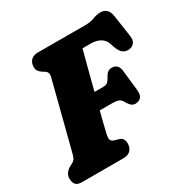

<svg xmlns="http://www.w3.org/2000/svg" viewBox="-163 -859 974 1000"><g transform="rotate(-30 323.5 -359.0)"><path d="M129.5 -644.5Q129.5 -669.5 144.2 -684.8Q159 -700 186.5 -700L469.5 -699.5Q503 -699.5 526.5 -708.8Q550 -718 573 -718Q618.5 -718 626.5 -664L645.5 -535Q649.5 -509.5 639.5 -494.8Q629.5 -480 609.5 -476.5Q587 -473 570.5 -485Q554 -497 543 -529L536 -550Q528 -574.5 505.8 -588.5Q483.5 -602.5 447 -602.5H398.5Q387.5 -561.5 371.5 -500Q355.5 -438.5 339 -374.5H392.5Q406 -374.5 416 -381Q426 -387.5 438 -410.5Q447 -426.5 457 -432.8Q467 -439 479.5 -439Q499 -439 510 -427.2Q521 -415.5 523 -395L536.5 -273Q540 -242.5 527.8 -228.5Q515.5 -214.5 494.5 -214.5Q479 -214.5 469 -223.8Q459 -233 452 -245.5Q441.5 -266.5 428 -272Q414.5 -277.5 389 -277.5H314.5Q304.5 -238.5 296.8 -206.8Q289 -175 284.5 -156Q278.5 -130 282.8 -119.5Q287 -109 305.5 -103.5L328.5 -97Q343 -93 349 -82Q355 -71 355 -55.5Q355 -31 340.2 -15.5Q325.5 0 298 0H49Q20 0 10 -13.5Q0 -27 0 -47Q0 -67.5 10.8 -81.2Q21.5 -95 34.5 -101.5L49.5 -109.5Q61 -115.5 67 -123Q73 -130.5 78 -149.5Q88 -187.5 101.8 -241.2Q115.5 -295 130.5 -353.5Q145.5 -412 159.2 -465.5Q173 -519 182.5 -556.5Q188.5 -581.5 169.5 -593.5L156 -602Q143 -610.5 136.2 -620Q129.5 -629.5 129.5 -644.5Z"/></g></svg>

Font: Fraunces 144pt S100 Black
Style: Italic
Weight: 900
Italic angle: -16°
Version: Version 1.000; ttfautohint (v1.8.3)